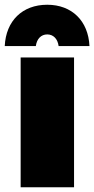

<svg xmlns="http://www.w3.org/2000/svg" viewBox="-32 -789 397 809"><path d="M119 -595C123 -625 141 -644 167 -644C193 -644 211 -625 215 -595H345C340 -701 271 -769 167 -769C62 -769 -7 -701 -12 -595ZM55 -547V0H280V-547Z"/></svg>

Font: Montserrat arm Black
Style: Regular
Weight: 900
Designer: Julieta Ulanovsky
Foundry: Julieta Ulanovsky
Version: Version 6.000;PS 006.000;hotconv 1.0.88;makeotf.lib2.5.64775